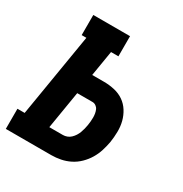

<svg xmlns="http://www.w3.org/2000/svg" viewBox="-171 -863 942 991"><g transform="rotate(30 300.0 -367.5)"><path d="M3 0V-120H46L128 -615H100V-735H319V-615H275L250 -464H321Q352 -464 383 -457Q414 -450 438.5 -433Q463 -416 479 -390.5Q495 -365 502.5 -336Q510 -307 509.5 -274.5Q509 -242 504 -210Q499 -183 490.5 -156Q482 -129 467 -104Q452 -79 430.5 -58Q409 -37 383 -24Q357 -11 329 -5.5Q301 0 274 0ZM274 -120Q286 -120 298 -124.5Q310 -129 319.5 -138Q329 -147 336 -158Q343 -169 347.5 -181Q352 -193 355 -205Q358 -217 360 -229Q362 -241 363 -253Q364 -265 364 -276.5Q364 -288 362 -299.5Q360 -311 355.5 -321Q351 -331 341.5 -337.5Q332 -344 321 -344H230L193 -120Z"/></g></svg>

Font: Iosevka Slab HvExObl
Style: Regular
Weight: 900
Width: 7
Italic angle: -9°
Monospace: yes
Designer: Belleve Invis
Foundry: Belleve Invis
Version: Version 11.1.1; ttfautohint (v1.8.3)